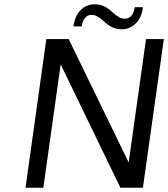

<svg xmlns="http://www.w3.org/2000/svg" viewBox="-20 -884 793 904"><path d="M667.5 -700.2H751.5L652.8 0H546.9L265.6 -581.1L184.1 0H100.1L198.2 -700.2H303.2L585.9 -119.1ZM325.7 -759.8Q332.5 -810.1 360.1 -836.9Q387.7 -863.8 425.3 -863.8Q446.8 -863.8 464.6 -856.7Q482.4 -849.6 494.4 -839.6Q506.3 -829.6 517.3 -819.8Q528.3 -810.1 541 -803Q553.7 -795.9 567.9 -795.9Q585.9 -795.9 598.1 -809.6Q610.4 -823.2 614.3 -850.1H653.3Q646.5 -799.8 618.7 -772.9Q590.8 -746.1 553.7 -746.1Q532.2 -746.1 514.4 -753.2Q496.6 -760.3 484.4 -770.3Q472.2 -780.3 461.4 -790Q450.7 -799.8 437.7 -806.9Q424.8 -814 410.2 -814Q393.1 -814 380.9 -800.3Q368.7 -786.6 364.7 -759.8Z"/></svg>

Font: Fivo Sans
Style: Italic
Weight: 400
Designer: Alexander Slobzheninov
Foundry: Alexander Slobzheninov
Version: 1.0